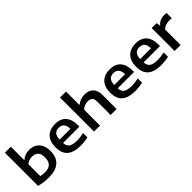

<svg xmlns="http://www.w3.org/2000/svg" viewBox="219 -2011 3224 3224"><g transform="rotate(-45 1831.0 -399.0)"><path d="M305.5 10Q248 10 189 2.8Q130 -4.5 76 -20.5V-808H218V-490.5H225Q256.5 -521 299.8 -537.5Q343 -554 397 -554Q463.5 -554 518.2 -525.8Q573 -497.5 605.8 -438Q638.5 -378.5 638.5 -285.5Q638.5 -140.5 554.5 -65.2Q470.5 10 305.5 10ZM319 -97.5Q408 -97.5 452.5 -141Q497 -184.5 497 -275Q497 -366 456 -402.8Q415 -439.5 350 -439.5Q314 -439.5 279.5 -428.2Q245 -417 218 -391.5V-110Q238 -104.5 263.5 -101Q289 -97.5 319 -97.5Z M1061.5 10Q900 10 820.2 -58.2Q740.5 -126.5 740.5 -271.5Q740.5 -406 811.5 -480Q882.5 -554 1012.5 -554Q1138.5 -554 1204.5 -479.2Q1270.5 -404.5 1270.5 -267.5V-232.5H881.5Q885.5 -158 931.2 -125.8Q977 -93.5 1083 -93.5Q1118.5 -93.5 1158.2 -98.5Q1198 -103.5 1238 -112.5V-10.5Q1190 0.5 1146.2 5.2Q1102.5 10 1061.5 10ZM1010.5 -465Q948.5 -465 915.8 -428.5Q883 -392 881 -313H1138Q1136 -391 1104 -428Q1072 -465 1010.5 -465Z M1385.5 0V-808H1527.5V-490.5H1534.5Q1570.5 -522 1616.8 -538Q1663 -554 1714 -554Q1774 -554 1820.8 -531Q1867.5 -508 1894.2 -457.8Q1921 -407.5 1921 -326.5V0H1779V-319Q1779 -384 1749.8 -409Q1720.5 -434 1670 -434Q1631 -434 1593.2 -419.8Q1555.5 -405.5 1527.5 -377V0Z M2359 10Q2197.5 10 2117.8 -58.2Q2038 -126.5 2038 -271.5Q2038 -406 2109 -480Q2180 -554 2310 -554Q2436 -554 2502 -479.2Q2568 -404.5 2568 -267.5V-232.5H2179Q2183 -158 2228.8 -125.8Q2274.5 -93.5 2380.5 -93.5Q2416 -93.5 2455.8 -98.5Q2495.5 -103.5 2535.5 -112.5V-10.5Q2487.5 0.5 2443.8 5.2Q2400 10 2359 10ZM2308 -465Q2246 -465 2213.2 -428.5Q2180.5 -392 2178.5 -313H2435.5Q2433.5 -391 2401.5 -428Q2369.5 -465 2308 -465Z M2975 10Q2813.5 10 2733.8 -58.2Q2654 -126.5 2654 -271.5Q2654 -406 2725 -480Q2796 -554 2926 -554Q3052 -554 3118 -479.2Q3184 -404.5 3184 -267.5V-232.5H2795Q2799 -158 2844.8 -125.8Q2890.5 -93.5 2996.5 -93.5Q3032 -93.5 3071.8 -98.5Q3111.5 -103.5 3151.5 -112.5V-10.5Q3103.5 0.5 3059.8 5.2Q3016 10 2975 10ZM2924 -465Q2862 -465 2829.2 -428.5Q2796.5 -392 2794.5 -313H3051.5Q3049.5 -391 3017.5 -428Q2985.5 -465 2924 -465Z M3299 0V-545.5H3415.5L3426.5 -478H3434Q3462 -514 3506.8 -533Q3551.5 -552 3601.5 -552Q3629 -552 3654.5 -547.5V-421.5Q3640.5 -424 3624.8 -425Q3609 -426 3594 -426Q3555.5 -426 3512.2 -412Q3469 -398 3441 -367V0Z"/></g></svg>

Font: Encode Sans Exp SmBold
Style: Regular
Weight: 600
Width: 7
Designer: Multiple Designers
Foundry: Impallari Type
Version: Version 3.002; ttfautohint (v1.8.3) -l 8 -r 50 -G 200 -x 14 